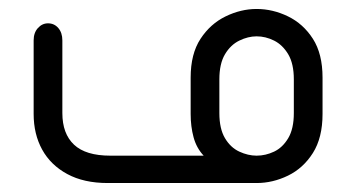

<svg xmlns="http://www.w3.org/2000/svg" viewBox="-20 -408 793 428"><path d="M552 0H220Q167 0 130 -20Q93 -40 74 -74.5Q55 -109 55 -154V-318Q55 -335 64.5 -345.5Q74 -356 87 -356Q101 -356 110 -345.5Q119 -335 119 -318V-156Q119 -110 145 -85.5Q171 -61 226 -61H434Q418 -78 411.5 -102Q405 -126 405 -154V-235Q405 -288 427 -321.5Q449 -355 483 -371.5Q517 -388 552 -388Q588 -388 622 -371.5Q656 -355 677.5 -321.5Q699 -288 699 -235V-154Q699 -101 677.5 -67Q656 -33 622 -16.5Q588 0 552 0ZM552 -61Q572 -61 591 -70Q610 -79 622.5 -100Q635 -121 635 -156V-231Q635 -266 622.5 -287Q610 -308 591 -317.5Q572 -327 552 -327Q533 -327 513.5 -317.5Q494 -308 481.5 -287Q469 -266 469 -231V-156Q469 -121 481.5 -100Q494 -79 513.5 -70Q533 -61 552 -61Z"/></svg>

Font: Beiruti
Style: Regular
Weight: 400
Designer: Arlette Boutros
Foundry: Boutros
Version: Version 1.41